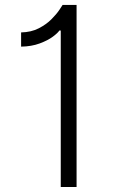

<svg xmlns="http://www.w3.org/2000/svg" viewBox="-20 -747 466 767"><path d="M285.9 -727.3V0H222.7V-625H217Q211.6 -615.8 191.4 -600.7Q171.2 -585.6 138.7 -573.5Q106.2 -561.4 64.3 -560.7V-617.5Q104.4 -618.3 134.8 -633.9Q165.1 -649.5 185.7 -670.3Q206.3 -691.1 217.3 -707.7Q228.3 -724.4 230.1 -727.3Z"/></svg>

Font: Inter UI Light
Style: Regular
Weight: 300
Designer: Rasmus Andersson
Foundry: rsms
Version: 3.2;8d6f07862